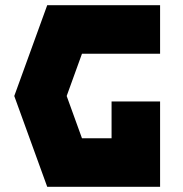

<svg xmlns="http://www.w3.org/2000/svg" viewBox="-20 -720 707 740"><path d="M35 -350 162 -700H597V-513H296L237 -350L296 -187H410V-329H597V0H162Z"/></svg>

Font: Clickuper
Style: Bold
Weight: 700
Designer: Denis Ignatov
Foundry: Denis Ignatov
Version: Version 1.10 April 16, 2021